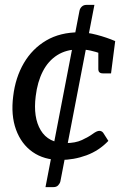

<svg xmlns="http://www.w3.org/2000/svg" viewBox="-20 -647 513 785"><path d="M166 118 305 -603Q307 -613 314.5 -620Q322 -627 333 -627H366L227 94Q225 103 218 110.5Q211 118 199 118ZM226 7Q160 7 113.5 -25.5Q67 -58 45.5 -117Q24 -176 34 -254Q43 -330 77.5 -389Q112 -448 169 -481.5Q226 -515 305 -515Q336 -515 376 -504.5Q416 -494 451 -479L444 -425L392 -428Q373 -435 351 -440Q329 -445 302 -445Q251 -445 214 -421.5Q177 -398 155 -355Q133 -312 126 -254Q115 -167 146.5 -114.5Q178 -62 249 -62Q288 -62 315 -74.5Q342 -87 359 -99.5Q376 -112 386 -112Q396 -112 402 -104L423 -71Q385 -31 333.5 -12Q282 7 226 7ZM382 -438 444 -425 434 -347H401Q391 -347 386.5 -351.5Q382 -356 382 -363Z"/></svg>

Font: Aleo
Style: Italic
Weight: 400
Italic angle: -7°
Designer: Alessio Laiso
Foundry: Alessio Laiso
Version: Version 2.001;gftools[0.9.29]